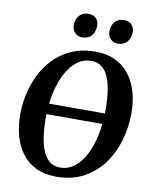

<svg xmlns="http://www.w3.org/2000/svg" viewBox="-103 -1041 900 1127"><g transform="rotate(10 347.5 -477.5)"><path d="M134.1 -342 135.4 -405.1H587.8L586.2 -342ZM310.1 10Q239.9 10 188.7 -15.2Q137.6 -40.4 104.7 -84.4Q71.8 -128.4 55.8 -186Q39.8 -243.6 39.5 -308.4Q39 -394.6 62.8 -474.2Q86.6 -553.8 133.5 -616.7Q180.5 -679.6 249.8 -716.3Q319.2 -753 410.2 -753Q481.1 -753 532.3 -727.8Q583.4 -702.6 616.3 -658.6Q649.1 -614.5 665 -557.8Q680.8 -501.1 681.1 -438Q681.6 -351 658.2 -270.5Q634.8 -190 587.9 -126.9Q540.9 -63.9 471.4 -26.9Q401.8 10 310.1 10ZM323.2 -46.7Q362.9 -46.7 395.5 -66.9Q428 -87.1 452.9 -123.5Q477.9 -159.9 494.8 -208.1Q511.8 -256.4 520.2 -313Q528.7 -369.6 528.4 -430.3Q528.1 -494.3 520.3 -543.6Q512.6 -592.9 496.7 -626.7Q480.9 -660.5 456.2 -678Q431.5 -695.5 396.8 -695.5Q357.5 -695.5 324.7 -675.4Q291.9 -655.2 267 -619.2Q242.1 -583.1 224.8 -535.1Q207.5 -487.1 198.9 -431.3Q190.3 -375.4 190.6 -315.8Q190.9 -250.8 199.1 -200.7Q207.2 -150.5 223.6 -116.3Q239.9 -82 264.7 -64.4Q289.6 -46.7 323.2 -46.7ZM316.7 -821.9Q291.1 -821.9 274.2 -840.5Q257.4 -859.1 257.9 -886.6Q258.9 -922.1 279.1 -943.4Q299.4 -964.7 332 -964.7Q363 -964.7 379 -947Q395 -929.4 394.1 -903.1Q393.6 -866.9 373.9 -844.4Q354.2 -821.9 316.7 -821.9ZM528.8 -821.9Q503.1 -821.9 486.5 -840.5Q469.8 -859.1 470.3 -886.6Q471.3 -922.1 491.4 -943.4Q511.5 -964.7 543.8 -964.7Q574.2 -964.7 590.4 -947Q606.7 -929.4 605.8 -903.1Q605.3 -866.9 585.6 -844.4Q565.9 -821.9 528.8 -821.9Z"/></g></svg>

Font: Merriweather 7pt Light
Style: Italic
Weight: 300
Italic angle: -7.8°
Designer: Eben Sorkin
Foundry: Eben Sorkin
Version: Version 2.200;gftools[0.9.31]